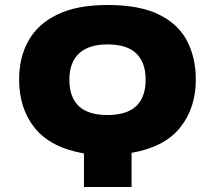

<svg xmlns="http://www.w3.org/2000/svg" viewBox="-20 -746 857 766"><path d="M409.2 -726.1Q536.6 -726.1 614 -688Q691.4 -649.9 726.3 -582.8Q761.2 -515.6 761.2 -428.2Q761.2 -314.9 698.5 -236.8Q635.7 -158.7 504.9 -136.2V0H314.9V-133.8Q181.6 -157.2 118.9 -235.1Q56.2 -313 56.2 -429.2Q56.2 -516.6 93.5 -583.5Q130.9 -650.4 209 -688.2Q287.1 -726.1 409.2 -726.1ZM409.2 -568.8Q333.5 -568.8 295.2 -532.7Q256.8 -496.6 256.8 -428.2Q256.8 -287.1 408.2 -287.1Q486.3 -287.1 523.7 -323Q561 -358.9 561 -428.2Q561 -496.6 523.7 -532.7Q486.3 -568.8 409.2 -568.8Z"/></svg>

Font: Open Sans ExtraBold
Style: Regular
Weight: 800
Designer: Monotype Design Team
Foundry: Monotype Imaging Inc.
Version: Version 3.003; ttfautohint (v1.8.4)